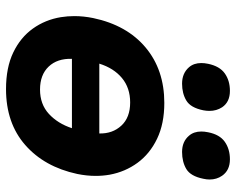

<svg xmlns="http://www.w3.org/2000/svg" viewBox="-93 -678 784 638"><g transform="rotate(90 299.0 -359.0)"><path d="M276 13Q204.5 13 154.5 -11Q104.5 -35 75 -76.2Q45.5 -117.5 37 -169.5Q33.5 -191.5 33.5 -214Q33.5 -244.5 40 -276.5Q63.5 -388.5 137.8 -450.8Q212 -513 322 -513Q391 -513 441 -489Q491 -465 521 -424Q551 -383 560.5 -331.5Q564.5 -308.5 564.5 -285Q564.5 -255 558 -223.5Q534.5 -114.5 461.8 -50.8Q389 13 276 13ZM320.5 -399.5Q272 -399.5 239.2 -372.2Q206.5 -345 191.5 -297H423.5Q424.5 -341 397.5 -370.2Q370.5 -399.5 320.5 -399.5ZM406 -206H175.5Q174 -157.5 201.2 -128.8Q228.5 -100 277.5 -100Q326.5 -100 358.5 -129.5Q390.5 -159 406 -206ZM485 -572Q450.5 -572 431 -595Q417 -611 417 -636Q417 -646.5 419.5 -658.5Q427 -697 451.2 -714Q475.5 -731 509.5 -731Q546 -731 564 -705Q576.5 -687 576.5 -663.5Q576.5 -653.5 574 -642.5Q565.5 -600.5 541.8 -586.2Q518 -572 485 -572ZM258 -572Q223.5 -572 203.5 -595Q189.5 -611 189.5 -636Q189.5 -646.5 192 -658.5Q200 -697 224 -714Q248 -731 282 -731Q319 -731 336.5 -705Q348.5 -686.5 348.5 -663Q348.5 -653 346.5 -642.5Q338 -600.5 314.2 -586.2Q290.5 -572 258 -572Z"/></g></svg>

Font: Heraclito
Style: Bold Italic
Weight: 700
Italic angle: -12°
Designer: Kostas Bartsokas (font) & Cristiano Sobral (main changes)
Foundry: Kostas Bartsokas (font) & Cristiano Sobral (main changes)
Version: Version 1.00;July 8, 2020;FontCreator 13.0.0.2655 64-bit